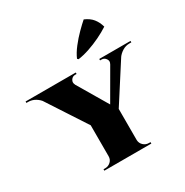

<svg xmlns="http://www.w3.org/2000/svg" viewBox="-240 -1007 1116 1160"><g transform="rotate(-30 318.0 -427.0)"><path d="M226 -599 417 -276 224 -274 12 -599ZM417 -281V0H221V-278ZM542 -599H622L405 -261L351 -269ZM507 -539Q518 -557 506.5 -573.5Q495 -590 477 -590Q477 -590 471.5 -590Q466 -590 466 -590V-600H684V-590H671Q644 -590 621.5 -576Q599 -562 585 -542ZM262 -539 50 -542Q37 -562 14 -576Q-9 -590 -36 -590H-48V-600H302V-590Q302 -590 297 -590Q292 -590 292 -590Q273 -590 262.5 -573.5Q252 -557 262 -539ZM224 -62V0H155V-10Q155 -10 160.5 -10Q166 -10 167 -10Q189 -10 205 -25Q221 -40 221 -62ZM415 -62H417Q418 -40 434 -25Q450 -10 472 -10Q472 -10 477.5 -10Q483 -10 483 -10V0H415ZM350 -668Q364 -701 392 -737Q420 -773 451 -804Q482 -835 504 -854Q541 -838 560.5 -813.5Q580 -789 590 -754Q558 -733 517.5 -713.5Q477 -694 435.5 -680Q394 -666 357 -661Z"/></g></svg>

Font: Cinzel Black
Style: Regular
Weight: 900
Designer: Natanael Gama
Version: Version 2.000